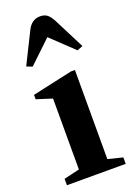

<svg xmlns="http://www.w3.org/2000/svg" viewBox="-162 -920 683 982"><g transform="rotate(-20 180.0 -429.5)"><path d="M264 -55 344 -35V0H24V-35L109 -55V-441L24 -468V-492L243 -540H264ZM190 -859Q213 -859 227.5 -848Q242 -837 256 -811L342 -642L311 -630L189 -746L67 -630L36 -642L120 -811Q144 -859 190 -859Z"/></g></svg>

Font: Libre Caslon Text
Style: Bold
Weight: 700
Designer: Pablo Impallari, Rodrigo Fuenzalida
Foundry: Pablo Impallari, Rodrigo Fuenzalida
Version: Version 1.002